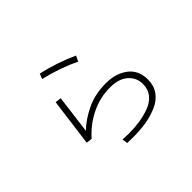

<svg xmlns="http://www.w3.org/2000/svg" viewBox="-146 -990 1293 1293"><g transform="rotate(-45 500.0 -344.0)"><path d="M233.4 -165 278.3 -505.9 321.3 -501 286.1 -225.6Q336.9 -276.4 419.4 -316.9Q502 -357.4 607.4 -357.4Q702.1 -357.4 764.2 -310.1Q826.2 -262.7 826.2 -174.8Q826.2 -117.2 796.9 -75.7Q767.6 -34.2 716.3 -11.7Q665 10.7 607.9 20.5Q550.8 30.3 483.4 30.3Q477.5 30.3 457.5 29.8Q437.5 29.3 424.8 29.3L418.9 -9.8Q430.7 -9.8 449.2 -8.8Q467.8 -7.8 480.5 -7.8Q534.2 -7.8 582.5 -15.1Q630.9 -22.5 678.2 -40Q725.6 -57.6 753.4 -92.3Q781.2 -127 781.2 -175.8Q781.2 -238.3 735.4 -277.8Q689.5 -317.4 607.4 -317.4Q510.7 -317.4 424.8 -274.9Q338.9 -232.4 275.4 -160.2ZM324.2 -680.7 338.9 -717.8Q473.6 -687.5 597.7 -630.9L579.1 -591.8Q466.8 -646.5 324.2 -680.7Z"/></g></svg>

Font: Gothic A1 ExtraLight
Style: Regular
Weight: 275
Designer: HanYang I&C Co.,Ltd.
Foundry: HanYang I&C Co.,Ltd.
Version: Version 2.50